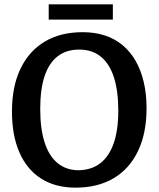

<svg xmlns="http://www.w3.org/2000/svg" viewBox="-20 -848 729 883"><path d="M360 -700Q416 -700 462 -685Q508 -670 543.5 -640.5Q579 -611 603.5 -568.5Q628 -526 641 -471Q654 -416 654 -350Q654 -236 615 -154Q576 -72 503 -28.5Q430 15 327 15Q235 15 169.5 -26.5Q104 -68 69.5 -146.5Q35 -225 35 -335Q35 -450 74 -531.5Q113 -613 185.5 -656.5Q258 -700 360 -700ZM344 -620Q285 -620 245 -589Q205 -558 185 -497.5Q165 -437 165 -347Q165 -256 185 -193.5Q205 -131 244 -98.5Q283 -66 340 -65Q401 -66 441.5 -97.5Q482 -129 503 -189.5Q524 -250 524 -338Q524 -431 503.5 -493.5Q483 -556 443 -588Q403 -620 344 -620ZM204 -828H499V-758H204Z"/></svg>

Font: Karma Variable Light
Style: Regular
Weight: 300
Designer: Joana Correia
Foundry: Indian Type Foundry
Version: Version 3.000